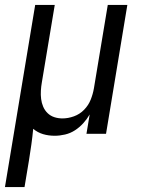

<svg xmlns="http://www.w3.org/2000/svg" viewBox="-48 -540 568 775"><path d="M-28 215 94 -520H173L121 -208Q118 -191 117 -174Q116 -157 118 -140.5Q120 -124 126.5 -109Q133 -94 144.5 -83Q156 -72 171.5 -67Q187 -62 204 -62Q227 -62 250.5 -70.5Q274 -79 291.5 -97Q309 -115 318 -137.5Q327 -160 331 -183L387 -520H466L380 0H301L314 -78Q303 -59 288 -42.5Q273 -26 254.5 -14Q236 -2 214.5 3Q193 8 173 8Q148 8 126 1.5Q104 -5 86 -20Q83 12 78.5 44Q74 76 69 107L51 215Z"/></svg>

Font: Iosevka Term Oblique
Style: Regular
Weight: 400
Italic angle: -9°
Monospace: yes
Designer: Belleve Invis
Foundry: Belleve Invis
Version: Version 31.4.0